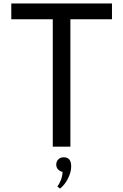

<svg xmlns="http://www.w3.org/2000/svg" viewBox="-20 -845 710 1106"><path d="M284 0H385.5V-734H625V-825H45V-734H284ZM325.5 241.5Q353.5 219.5 371.8 183Q390 146.5 390 113.5Q390 61 347.5 61Q328 61 316 73Q304 85 304 103.5Q304 119.5 314.5 131Q325 142.5 340.5 145Q339.5 169.5 330.8 192Q322 214.5 310.5 229Z"/></svg>

Font: Spartan Medium
Style: Regular
Weight: 500
Designer: Matt Bailey, Mirko Velimirovic
Foundry: Matt Bailey
Version: Version 1.003; ttfautohint (v1.8.3)